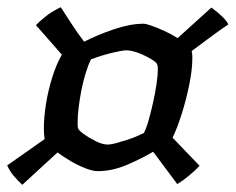

<svg xmlns="http://www.w3.org/2000/svg" viewBox="-24 -556 655 534"><path d="M38 -42Q26 -53 14.5 -66.5Q3 -80 -4 -96L100 -169Q99 -176 98.5 -184Q98 -192 98 -199Q98 -230 104 -267.5Q110 -305 121.5 -341.5Q133 -378 148 -404L76 -486Q84 -495 102 -509.5Q120 -524 145 -536Q157 -518 173.5 -492Q190 -466 210 -440Q247 -459 292.5 -474.5Q338 -490 375 -490Q382 -490 397.5 -484.5Q413 -479 433 -470Q453 -461 470 -450L564 -535Q583 -521 595.5 -508.5Q608 -496 611 -488Q593 -476 576.5 -464Q560 -452 544 -440Q528 -428 509 -414Q510 -411 510.5 -406.5Q511 -402 511 -395Q511 -363 502.5 -321Q494 -279 481.5 -239.5Q469 -200 456 -173L531 -95Q520 -83 503.5 -69Q487 -55 469 -44L402 -134Q370 -115 329 -97.5Q288 -80 248 -80Q234 -80 213.5 -88Q193 -96 172.5 -108Q152 -120 136 -132ZM275 -154Q285 -154 299.5 -158Q314 -162 329.5 -167Q345 -172 357.5 -177.5Q370 -183 376 -186Q383 -199 389.5 -222Q396 -245 402 -272Q408 -299 411.5 -323.5Q415 -348 415 -363Q415 -370 414.5 -372Q414 -374 413 -377Q412 -382 396.5 -391.5Q381 -401 361.5 -408.5Q342 -416 327 -416Q321 -416 308 -413.5Q295 -411 279.5 -407Q264 -403 250.5 -398.5Q237 -394 229 -391Q222 -377 215 -355Q208 -333 203 -308Q198 -283 195 -259.5Q192 -236 192 -219Q192 -211 192 -207.5Q192 -204 193 -200Q194 -194 208.5 -183.5Q223 -173 242 -163.5Q261 -154 275 -154Z"/></svg>

Font: Texturina Medium 12pt SemiBold
Style: Italic
Weight: 600
Italic angle: -11°
Version: Version 1.002